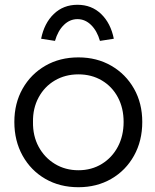

<svg xmlns="http://www.w3.org/2000/svg" viewBox="-20 -773 647 803"><path d="M40 -263Q40 -341 74.5 -402Q109 -463 169.5 -498Q230 -533 308 -533Q385 -533 445.5 -498Q506 -463 540.5 -402Q575 -341 575 -263Q575 -184 540.5 -122Q506 -60 445.5 -25Q385 10 308 10Q230 10 169.5 -25Q109 -60 74.5 -122Q40 -184 40 -263ZM497 -263Q497 -321 473 -366Q449 -411 406 -436.5Q363 -462 308 -462Q253 -462 209.5 -436.5Q166 -411 141.5 -365.5Q117 -320 118 -263Q117 -205 141.5 -159.5Q166 -114 209.5 -87.5Q253 -61 308 -61Q363 -61 406 -87.5Q449 -114 473 -159.5Q497 -205 497 -263ZM152 -611Q165 -676 205 -714.5Q245 -753 304 -753Q363 -753 403 -714.5Q443 -676 456 -611L398 -602Q386 -644 361 -668.5Q336 -693 304 -693Q272 -693 247 -668.5Q222 -644 210 -602Z"/></svg>

Font: Our Lexend Light
Style: Regular
Weight: 300
Designer: Bonnie Shaver-Troup, Thomas Jockin
Foundry: Lexend
Version: Version 1.007